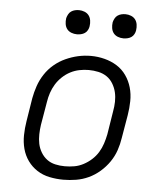

<svg xmlns="http://www.w3.org/2000/svg" viewBox="-52 -768 705 823"><g transform="rotate(5 300.0 -357.0)"><path d="M251 8Q221 8 191.5 2Q162 -4 138 -19.5Q114 -35 97.5 -58Q81 -81 73.5 -109Q66 -137 66.5 -167.5Q67 -198 72 -228L88 -328Q93 -355 102 -381.5Q111 -408 127 -432.5Q143 -457 165.5 -476Q188 -495 214.5 -507Q241 -519 268 -525Q295 -531 323 -531Q353 -531 382 -523.5Q411 -516 435 -501Q459 -486 475.5 -462.5Q492 -439 500 -411Q508 -383 507.5 -352.5Q507 -322 502 -292L485 -192Q481 -165 472 -138.5Q463 -112 446.5 -88Q430 -64 407.5 -44.5Q385 -25 359 -13Q333 -1 305.5 3.5Q278 8 251 8ZM252 -50Q273 -50 293 -53.5Q313 -57 332 -67Q351 -77 367 -91.5Q383 -106 394 -124Q405 -142 411.5 -162Q418 -182 422 -202L438 -302Q442 -323 442.5 -344Q443 -365 438.5 -384.5Q434 -404 423.5 -421.5Q413 -439 397 -450Q381 -461 360.5 -465.5Q340 -470 319 -470Q299 -470 279 -466Q259 -462 240.5 -452.5Q222 -443 206 -428Q190 -413 179 -395Q168 -377 161.5 -357.5Q155 -338 152 -318L135 -218Q132 -198 131.5 -177Q131 -156 135 -136.5Q139 -117 149.5 -99.5Q160 -82 175.5 -70.5Q191 -59 211 -54.5Q231 -50 252 -50ZM455 -618Q442 -618 430.5 -622.5Q419 -627 412 -636Q405 -645 403 -657.5Q401 -670 403 -683Q405 -691 409.5 -699.5Q414 -708 421.5 -713Q429 -718 437.5 -720Q446 -722 455 -722Q467 -722 478.5 -717.5Q490 -713 497 -704Q504 -695 506 -682.5Q508 -670 506 -657Q505 -649 500.5 -640.5Q496 -632 488.5 -627Q481 -622 472 -620Q463 -618 455 -618ZM255 -618Q242 -618 230.5 -622.5Q219 -627 212 -636Q205 -645 203 -657.5Q201 -670 203 -683Q205 -691 209.5 -699.5Q214 -708 221.5 -713Q229 -718 237.5 -720Q246 -722 255 -722Q267 -722 278.5 -717.5Q290 -713 297 -704Q304 -695 306 -682.5Q308 -670 306 -657Q305 -649 300.5 -640.5Q296 -632 288.5 -627Q281 -622 272 -620Q263 -618 255 -618Z"/></g></svg>

Font: Iosevka Etoile Light Oblique
Style: Regular
Weight: 300
Italic angle: -9°
Designer: Belleve Invis
Foundry: Belleve Invis
Version: Version 15.5.2; ttfautohint (v1.8.4)